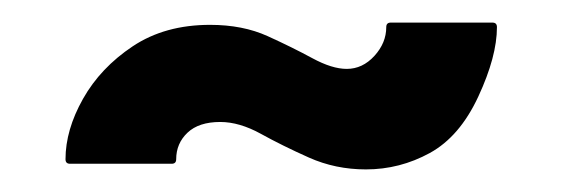

<svg xmlns="http://www.w3.org/2000/svg" viewBox="-20 -455 515 170"><path d="M304 -305Q277 -305 253.5 -315.5Q230 -326 211 -336.5Q192 -347 175 -347Q156 -347 146 -337.5Q136 -328 136 -314Q136 -310 132 -310H42Q38 -310 38 -314Q38 -340 53.5 -367.5Q69 -395 97.5 -414Q126 -433 166 -433Q195 -433 217 -423Q239 -413 256.5 -403.5Q274 -394 287 -394Q301 -394 311.5 -405.5Q322 -417 322 -431Q322 -435 326 -435H416Q420 -435 420 -431Q420 -405 403.5 -369.5Q387 -334 360.5 -319.5Q334 -305 304 -305Z"/></svg>

Font: AL Dynamic
Style: Regular
Weight: 400
Version: Version 1.000; ttfautohint (v1.8.2) -l 8 -r 50 -G 200 -x 14 